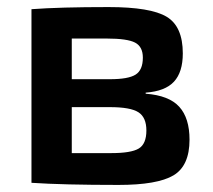

<svg xmlns="http://www.w3.org/2000/svg" viewBox="-20 -516 601 543"><path d="M392 -254V-251Q458 -246 487 -214Q516 -182 516 -121Q516 -47 470.5 -20Q425 7 315 7Q159 7 69 1V-490Q149 -496 287 -496Q406 -496 451.5 -468.5Q497 -441 497 -365Q497 -312 472 -285Q447 -258 392 -254ZM183 -292H291Q343 -292 363.5 -305Q384 -318 384 -353Q384 -384 362 -395.5Q340 -407 282 -407H183ZM183 -83H295Q351 -83 372.5 -96Q394 -109 394 -147Q394 -184 371.5 -198.5Q349 -213 291 -213H183Z"/></svg>

Font: Exo 2.0 Semi Bold
Style: Regular
Weight: 600
Designer: Natanael Gama
Version: Version 1.001;PS 001.001;hotconv 1.0.70;makeotf.lib2.5.58329